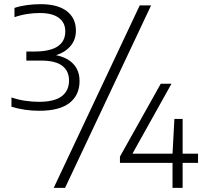

<svg xmlns="http://www.w3.org/2000/svg" viewBox="-20 -834 983 922"><path d="M167.5 -302Q134 -302 99.8 -307Q65.5 -312 35 -321.5V-366Q67.5 -355 101.5 -350Q135.5 -345 166.5 -345Q240.5 -345 276 -371.5Q311.5 -398 311.5 -447.5Q311.5 -493 279 -518Q246.5 -543 178 -543H106.5V-586.5H144.5Q293.5 -586.5 293.5 -683.5Q293.5 -725.5 262.2 -748.5Q231 -771.5 171 -771.5Q141.5 -771.5 110.5 -766.8Q79.5 -762 49.5 -751.5V-796Q76 -805 109 -809.5Q142 -814 175 -814Q257 -814 300.8 -780.5Q344.5 -747 344.5 -687Q344.5 -643 318.5 -612.8Q292.5 -582.5 249 -569Q303.5 -558 332.8 -526.2Q362 -494.5 362 -444.5Q362 -377.5 314 -339.8Q266 -302 167.5 -302ZM238 68 651 -808H705.5L292.5 68ZM556 -52V-82L752 -432H803.5L616 -96H808.5L817.5 -263H857V-96H931V-52H857V68H808.5V-52Z"/></svg>

Font: Encode Sans SemiExpanded SemiExpanded Light
Style: Regular
Weight: 300
Width: 6
Designer: Multiple Designers
Foundry: Impallari Type
Version: Version 3.000; ttfautohint (v1.8.3) -l 8 -r 50 -G 200 -x 14 